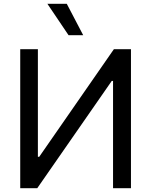

<svg xmlns="http://www.w3.org/2000/svg" viewBox="-20 -985 791 1005"><path d="M85.9 -727.3V0H175.1L565 -561.4H571.7V0H665.5V-727.3H576L185.4 -164.4H178.3V-727.3ZM228 -965.2 338.8 -800.8H415.5L329.5 -965.2Z"/></svg>

Font: Margiela Sans Text
Style: Regular
Weight: 400
Designer: Stefan Endress, Andreas Faust
Version: Version 1.100;FEAKit 1.0